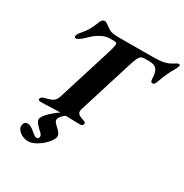

<svg xmlns="http://www.w3.org/2000/svg" viewBox="-217 -870 1267 1321"><g transform="rotate(30 417.0 -209.5)"><path d="M111 -12Q117 -29 140 -34Q183 -44 202 -56Q221 -68 230 -97L363 -522Q381 -579 381 -596Q381 -606 376.5 -609.5Q372 -613 362 -613H323Q292 -613 257 -594.5Q222 -576 195 -549Q142 -496 121 -496Q107 -496 111 -514Q114 -528 126 -541Q157 -576 173 -604.5Q189 -633 205 -674Q215 -700 235 -700Q246 -700 260.5 -689Q275 -678 281 -674Q283 -673 294.5 -665Q306 -657 327 -653.5Q348 -650 380 -650L639 -651Q695 -651 717.5 -655.5Q740 -660 760 -667Q771 -671 794 -685Q813 -699 824 -699Q831 -699 833 -695Q835 -691 832 -683Q825 -666 824 -664Q783 -595 761 -529Q755 -510 748.5 -501Q742 -492 733 -492Q723 -492 719.5 -500.5Q716 -509 715 -531Q713 -573 696.5 -593Q680 -613 639 -613H600Q583 -613 572.5 -605.5Q562 -598 553.5 -580Q545 -562 533 -524L400 -98Q396 -87 396 -77Q396 -62 408.5 -52.5Q421 -43 451 -34Q467 -28 467 -19Q467 -9 460 -3.5Q453 2 443 2Q421 2 361 0L284 -2Q265 -2 209 0Q166 3 127 3Q120 3 114.5 -1.5Q109 -6 111 -12ZM97 215Q97 196 105 186Q113 176 128 176Q142 176 154.5 183Q167 190 183 203Q189 208 198.5 216Q208 224 214.5 227.5Q221 231 229 231Q238 231 242.5 226Q247 221 247 212Q247 203 242 196Q237 189 228.5 181.5Q220 174 215 169Q178 134 178 113Q178 90 219.5 50.5Q261 11 308 -17H349Q313 8 299 25.5Q285 43 285 57Q285 65 292 73.5Q299 82 307 90Q315 98 318 100Q350 129 350 150Q350 171 323.5 202.5Q297 234 259.5 257.5Q222 281 190 281Q166 281 144.5 271Q123 261 110 245.5Q97 230 97 215Z"/></g></svg>

Font: EB Garamond ExtraBold
Style: Italic
Weight: 800
Italic angle: -17.2°
Designer: Georg Duffner and Octavio Pardo
Foundry: Georg Duffner
Version: Version 1.000